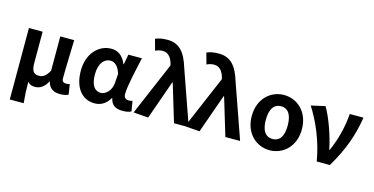

<svg xmlns="http://www.w3.org/2000/svg" viewBox="-93 -1293 3848 1975"><g transform="rotate(15 1831.0 -305.5)"><path d="M79 201H227C219 120 216 66 216 -25C237 3 265 9 296 9C349 9 395 -23 426 -84H429C444 -19 489 14 562 14C605 14 630 7 651 -4L634 -112C622 -108 610 -106 599 -106C568 -106 551 -117 551 -152C551 -256 558 -424 561 -560H413V-195C378 -131 346 -112 303 -112C247 -112 225 -145 225 -229V-560H79Z M930 14C998 14 1051 -19 1090 -85H1094C1109 -13 1153 14 1229 14C1272 14 1301 7 1320 -4L1302 -113C1293 -108 1281 -106 1265 -106C1233 -106 1210 -121 1210 -158C1210 -249 1253 -424 1282 -560H1138L1118 -453H1114C1079 -541 1020 -574 955 -574C825 -574 708 -463 708 -275C708 -93 797 14 930 14ZM964 -107C899 -107 858 -160 858 -277C858 -398 916 -453 976 -453C1023 -453 1062 -422 1087 -341L1080 -242C1075 -167 1020 -107 964 -107Z M1502 12 1648 -401H1653L1774 0H1931L1729 -575C1680 -738 1612 -812 1488 -812C1425 -812 1393 -802 1360 -789L1393 -670C1417 -681 1436 -689 1471 -689C1522 -689 1562 -654 1581 -582L1585 -565L1344 0Z M2049 12 2195 -401H2200L2321 0H2478L2276 -575C2227 -738 2159 -812 2035 -812C1972 -812 1940 -802 1907 -789L1940 -670C1964 -681 1983 -689 2018 -689C2069 -689 2109 -654 2128 -582L2132 -565L1891 0Z M2794 14C2935 14 3061 -95 3061 -279C3061 -466 2935 -574 2794 -574C2653 -574 2527 -466 2527 -279C2527 -95 2653 14 2794 14ZM2794 -106C2714 -106 2677 -171 2677 -279C2677 -387 2714 -454 2794 -454C2874 -454 2910 -387 2910 -279C2910 -171 2874 -106 2794 -106Z M3434 0C3554 -203 3610 -364 3642 -560H3496C3485 -423 3452 -283 3392 -150H3387C3363 -277 3298 -467 3234 -574L3085 -540C3175 -402 3259 -208 3294 0Z"/></g></svg>

Font: Spoqa Han Sans Neo Bold
Style: Bold
Weight: 700
Designer: [Spoqa Han Sans Neo] Dong-huui Kim  Younghwa Kang  Yujin Lee  [Noto Sans] Ryoko NISHIZUKA  (kana & ideographs); Paul D. 
Foundry: Spoqa (http://www.spoqa-han-sans.com)
Version: Version 1.000